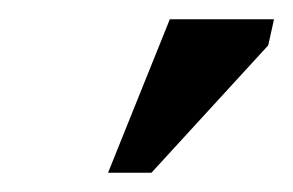

<svg xmlns="http://www.w3.org/2000/svg" viewBox="-20 -700 304 199"><path d="M137 -521H92L156 -680H264L258 -653Z"/></svg>

Font: STIX Two Text SemiBold
Style: Italic
Weight: 600
Italic angle: -12°
Designer: Ross Mills, John Hudson & Paul Hanslow, Tiro Typeworks Ltd; with prior portions MicroPress Inc. and Coen Hoffman, Elsevi
Foundry: Tiro Typeworks Ltd
Version: Version 2.13 b171